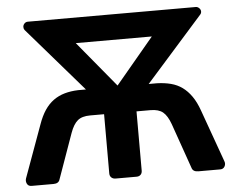

<svg xmlns="http://www.w3.org/2000/svg" viewBox="-50 -760 1016 820"><g transform="rotate(-5 457.5 -350.0)"><path d="M53 0Q39 0 33.5 -11Q28 -22 32 -34L113 -257Q126 -294 142.5 -318.5Q159 -343 180.5 -358.5Q202 -374 228.5 -381.5Q255 -389 286 -390H320L81 -666Q77 -671 77 -679Q77 -687 83 -693.5Q89 -700 98 -700H818Q826 -700 832.5 -693.5Q839 -687 839 -679Q839 -671 833 -665L589 -390H625Q657 -389 684 -382Q711 -375 732.5 -359.5Q754 -344 771.5 -319Q789 -294 802 -257L882 -34Q887 -22 881 -11Q875 0 862 0H768Q745 0 740 -17L672 -211Q659 -247 640.5 -262.5Q622 -278 587 -278H527V-24Q527 -13 520.5 -6.5Q514 0 503 0H413Q402 0 395 -6.5Q388 -13 388 -24V-278H328Q293 -278 274.5 -262.5Q256 -247 243 -211L174 -17Q169 0 147 0ZM456 -395 620 -591H294Z"/></g></svg>

Font: Fz Rubik Med
Style: Regular
Weight: 500
Designer: Hubert and Fischer
Foundry: Hubert and Fischer
Version: Vit hóa bi FontZin.com